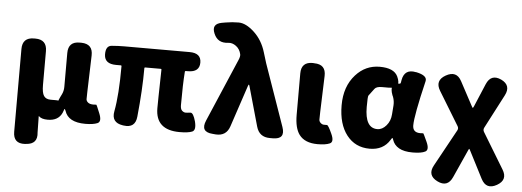

<svg xmlns="http://www.w3.org/2000/svg" viewBox="-60 -992 3777 1389"><g transform="rotate(5 1829.0 -297.5)"><path d="M157 197Q72 202 72 116V-485Q72 -569 156 -569H166Q250 -569 250 -485V-239Q250 -183 265 -160.5Q280 -138 315 -138H354Q449 -138 409 -51Q382 8 306 8Q261 8 242 -11Q239 -15 239 -10Q240 102 241 106Q251 191 165 196ZM420 -79Q339 -79 383 -165L391 -181Q405 -208 405 -239V-485Q405 -569 489 -568H501Q585 -566 582 -482L574 -220Q573 -179 573 -165.5Q573 -152 586 -141Q599 -130 625 -130Q644 -130 646.5 -131Q649 -132 673 -72Q698 -12 667 1Q636 14 579 14Q455 14 429 -67Q425 -79 420 -79Z M1264 14Q1089 14 1089 -144Q1089 -187 1090 -230L1094 -425Q1094 -430 1089 -430H975Q970 -430 970 -425Q970 -266 950 -71Q942 14 857 2L850 1Q765 -12 781 -95Q804 -215 804 -425Q804 -430 799 -430H764Q681 -430 678 -496Q676 -562 721 -565Q767 -569 811 -569H1286Q1370 -569 1370 -500Q1370 -430 1286 -430H1271Q1264 -430 1264 -423Q1257 -333 1257 -181Q1257 -152 1269.5 -141Q1282 -130 1295 -130Q1308 -130 1330 -133Q1351 -135 1368 -73Q1384 -10 1355 2Q1326 14 1264 14Z M1627 -60Q1603 13 1526 8L1504 6Q1411 0 1448 -86L1644 -544Q1655 -570 1652 -585Q1644 -622 1616 -643Q1588 -664 1558 -660Q1482 -650 1454 -718Q1425 -786 1499 -800L1528 -805Q1574 -813 1621 -813Q1674 -813 1734.5 -757Q1795 -701 1821 -614Q1832 -575 1845 -536L2002 -88Q2033 0 1940 0H1918Q1841 0 1820 -74L1739 -361Q1736 -372 1733.5 -372Q1731 -372 1727 -360Z M2266 14Q2173 14 2132 -41Q2097 -88 2097 -185V-485Q2097 -569 2181 -568L2192 -567Q2277 -566 2274 -482L2265 -220Q2264 -179 2264 -165Q2264 -151 2275.5 -140.5Q2287 -130 2300 -130Q2313 -130 2322 -130Q2332 -129 2358 -71Q2385 -13 2354.5 0.5Q2324 14 2266 14Z M2644 14Q2539 14 2477 -65.5Q2415 -145 2415 -282Q2415 -419 2492 -504Q2563 -583 2666 -583Q2769 -583 2797 -525Q2838 -438 2742 -438H2694Q2654 -438 2641 -420Q2628 -402 2602 -368Q2597 -361 2597 -285Q2597 -132 2687 -132Q2723 -132 2752 -166Q2781 -200 2784 -248L2789 -313Q2791 -345 2780 -375L2775 -386Q2742 -474 2821 -474Q2826 -474 2828 -483L2831 -501Q2846 -584 2929 -567H2932Q3015 -550 3005 -508Q2944 -253 2944 -182Q2944 -130 2999 -130Q3018 -130 3020.5 -131Q3023 -132 3049 -74Q3076 -16 3047.5 -1Q3019 14 2956 14Q2893 14 2856.5 -7Q2820 -28 2808 -66Q2804 -78 2801.5 -78Q2799 -78 2790 -63Q2743 14 2644 14Z M3264 166Q3229 244 3153 206Q3077 168 3118 94L3265 -174Q3273 -189 3264 -204L3116 -447Q3072 -519 3146 -561Q3222 -604 3261 -530L3352 -360Q3360 -345 3362 -345Q3364 -345 3370 -358L3440 -524Q3473 -602 3549 -567Q3624 -531 3585 -456L3457 -210Q3449 -194 3458 -179L3615 80Q3659 152 3585 194Q3510 236 3471 161L3371 -34Q3364 -48 3362 -48Q3360 -48 3354 -34Z"/></g></svg>

Font: Resource Han Rounded JP Heavy
Style: Regular
Weight: 900
Designer: Cyano Hao (round all glyphs); Ryoko NISHIZUKA 西塚涼子 (kana, bopomofo & ideographs); Paul D. Hunt (Latin, Greek & Cyrillic)
Foundry: Cyano Hao
Version: 0.990